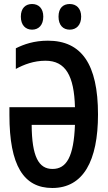

<svg xmlns="http://www.w3.org/2000/svg" viewBox="-20 -928 540 958"><path d="M328 -780C361 -780 385 -803 385 -845C385 -886 361 -908 328 -908C295 -908 272 -888 272 -845C272 -802 295 -780 328 -780ZM140 -780C173 -780 196 -803 196 -845C196 -886 173 -908 140 -908C108 -908 84 -888 84 -845C84 -802 108 -780 140 -780ZM241 10C396 10 469 -126 469 -357C469 -609 386 -725 219 -725C150 -725 99 -707 59 -687V-584C99 -606 149 -625 207 -625C307 -625 350 -550 354 -393H27V-354C27 -102 98 10 241 10ZM242 -85C173 -85 139 -146 138 -305H354C348 -146 312 -85 242 -85Z"/></svg>

Font: Noto Sans Mono ExtraCondensed SemiBold
Style: Regular
Weight: 600
Width: 2
Designer: Monotype Design Team
Foundry: Monotype Imaging Inc.
Version: Version 2.014